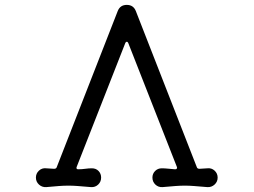

<svg xmlns="http://www.w3.org/2000/svg" viewBox="-20 -751 1040 786"><path d="M829 -62Q846 -64 858.5 -52.5Q871 -41 871 -24Q871 -7 858.5 4.5Q846 16 829 15Q794 12 774 10.5Q754 9 737 9Q718 9 698.5 10.5Q679 12 645 15Q628 16 616 4.5Q604 -7 604 -24Q604 -40 615 -51Q626 -62 642 -62Q654 -62 668.5 -60.5Q683 -59 696 -58H698Q702 -58 704 -61Q706 -64 704 -68L505 -575Q503 -580 499 -580Q495 -580 493 -575L294 -68Q294 -67 293.5 -66.5Q293 -66 293 -64Q293 -58 300 -58Q315 -58 329 -60Q343 -62 356 -62Q373 -62 383.5 -51Q394 -40 394 -24Q394 -7 382 4.5Q370 16 353 15Q318 12 298 10.5Q278 9 261 9Q241 9 221.5 10.5Q202 12 169 15Q152 16 139.5 4.5Q127 -7 127 -24Q127 -41 139.5 -52.5Q152 -64 169 -62L201 -60Q210 -60 212 -66L462 -706Q472 -731 499 -731Q526 -731 536 -706L786 -66Q788 -60 797 -60Z"/></svg>

Font: Kiwi Maru
Style: Regular
Weight: 400
Designer: Hiroki-Chan
Version: Version 1.100